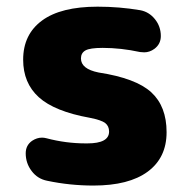

<svg xmlns="http://www.w3.org/2000/svg" viewBox="-20 -578 572 587"><path d="M408.2 -546.9Q435.5 -542 453.6 -519.5Q471.7 -497.1 471.7 -467.8Q471.7 -443.4 452.1 -428.7Q437.5 -418 420.9 -418Q415 -418 408.2 -418.9Q349.6 -431.6 293.9 -431.6Q254.9 -431.6 241.2 -423.8Q227.5 -416 227.5 -399.4Q227.5 -367.2 281.2 -356.4Q395.5 -338.9 442.4 -295.9Q489.3 -252.9 489.3 -173.8Q489.3 -95.7 431.6 -53.2Q374 -10.7 265.6 -10.7Q193.4 -10.7 124 -25.4Q94.7 -31.2 76.7 -55.2Q58.6 -79.1 58.6 -109.4Q58.6 -133.8 78.1 -147.5Q92.8 -157.2 108.4 -157.2Q115.2 -157.2 122.1 -155.3Q181.6 -139.6 242.2 -139.6Q245.1 -139.6 247.1 -139.6Q313.5 -139.6 313.5 -175.8Q313.5 -192.4 301.8 -201.7Q290 -210.9 254.9 -217.8Q146.5 -237.3 98.6 -280.8Q50.8 -324.2 50.8 -395.5Q50.8 -472.7 108.4 -515.1Q166 -557.6 278.3 -557.6Q344.7 -557.6 408.2 -546.9Z"/></svg>

Font: Gen Jyuu GothicX Heavy
Style: Bold
Weight: 900
Designer: [Source Han Sans]
Ryoko NISHIZUKA  (kana & ideographs); Paul D. Hunt (Latin, Greek & Cyrillic); Wenlong ZHANG  (bopomofo
Version: Version 1.002.20150607